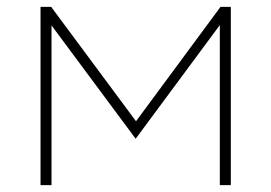

<svg xmlns="http://www.w3.org/2000/svg" viewBox="-20 -539 790 559"><path d="M98 0H130V-465L375 -135L620 -466V0H652V-519H622L376 -186L129 -519H98Z"/></svg>

Font: Chess Sans ExtraLight
Style: Regular
Weight: 275
Designer: Wolf Bōese
Foundry: Wolf Bōese
Version: Version 7.223;Glyphs 3.3 (3306)